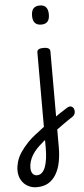

<svg xmlns="http://www.w3.org/2000/svg" viewBox="-157 -832 554 1263"><g transform="rotate(-5 120.5 -200.5)"><path d="M168 -35Q184 -47 200 -58.5Q216 -70 230.5 -79.5Q245 -89 257 -96.5Q269 -104 278 -110Q294 -119 305.5 -114.5Q317 -110 322 -97Q327 -84 323.5 -70Q320 -56 307 -47Q292 -38 275 -26Q258 -14 240 -1.5Q222 11 204 24.5Q186 38 168 51ZM33 394Q1 394 -26 379Q-53 364 -68.5 336.5Q-84 309 -84 273Q-84 246 -75.5 216.5Q-67 187 -47.5 157Q-28 127 2 95.5Q32 64 75 33Q84 25 94.5 17.5Q105 10 114 3V-489Q114 -502 124.5 -508.5Q135 -515 156 -515Q178 -515 189 -508.5Q200 -502 200 -489V145Q200 195 191.5 240Q183 285 163 320Q143 355 111.5 374.5Q80 394 33 394ZM40 316Q61 316 75 302.5Q89 289 97.5 265Q106 241 110 210.5Q114 180 114 145V90Q109 93 104.5 97Q100 101 96 105Q75 122 57.5 140.5Q40 159 27.5 179.5Q15 200 8.5 221.5Q2 243 2 265Q2 280 6.5 291.5Q11 303 20 309.5Q29 316 40 316ZM156 -669Q128 -669 114 -684.5Q100 -700 100 -731Q100 -764 114 -779.5Q128 -795 156 -795Q184 -795 197.5 -779Q211 -763 211 -731Q211 -700 197.5 -684.5Q184 -669 156 -669Z"/></g></svg>

Font: Playwrite AT
Style: Regular
Weight: 400
Designer: Veronika Burian, José Scaglione
Foundry: TypeTogether
Version: Version 1.002